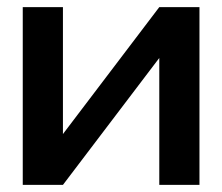

<svg xmlns="http://www.w3.org/2000/svg" viewBox="-20 -520 625 540"><path d="M44 0H157L428 -357V0H541V-500H428L157 -143V-500H44Z"/></svg>

Font: LT Wave Medium
Style: Regular
Weight: 500
Designer: Daniel Lyons
Version: Version 2.5 (Glyphs App)